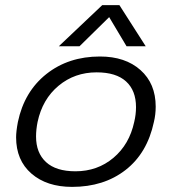

<svg xmlns="http://www.w3.org/2000/svg" viewBox="-20 -716 672 751"><path d="M380 -696H447L550 -535H475L407 -649L291 -535H210ZM43 -179Q43 -202 50 -239Q75 -358 161.5 -426.5Q248 -495 371 -495Q470 -495 529.5 -442Q589 -389 589 -299Q589 -268 582 -239Q556 -117 471 -51Q386 15 262 15Q163 15 103 -37Q43 -89 43 -179ZM505 -239Q512 -268 512 -297Q512 -362 473 -397.5Q434 -433 358 -433Q272 -433 209 -380.5Q146 -328 127 -239Q121 -209 121 -182Q121 -118 160 -82Q199 -46 275 -46Q361 -46 423.5 -98.5Q486 -151 505 -239Z"/></svg>

Font: Prompt Light
Style: Italic
Weight: 300
Italic angle: -12°
Designer: Katatrad Team
Foundry: CadsonDemak
Version: Version 1.000